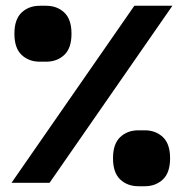

<svg xmlns="http://www.w3.org/2000/svg" viewBox="-20 -634 638 666"><path d="M446 -614H578L152 0H20ZM372 -85Q372 -135 397 -158.5Q422 -182 460 -182H482Q520 -182 545 -158.5Q570 -135 570 -85Q570 -35 545 -11.5Q520 12 482 12H460Q422 12 397 -11.5Q372 -35 372 -85ZM30 -517Q30 -567 55 -590.5Q80 -614 118 -614H140Q178 -614 203 -590.5Q228 -567 228 -517Q228 -467 203 -443.5Q178 -420 140 -420H118Q80 -420 55 -443.5Q30 -467 30 -517Z"/></svg>

Font: IBM Plex Arabic
Style: Bold
Weight: 700
Designer: Mike Abbink, Paul van der Laan, Pieter van Rosmalen, Wael Morcos, Khajak Apelian
Foundry: Bold Monday
Version: Version 1.0